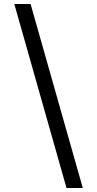

<svg xmlns="http://www.w3.org/2000/svg" viewBox="-20 -812 489 967"><path d="M52 -792H134L397 135H315Z"/></svg>

Font: hexoriya15
Style: Book
Weight: 400
Designer: Jelle Bosma - Monotype Design Team
Foundry: Monotype Imaging Inc.
Version: Version 2.003